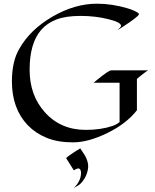

<svg xmlns="http://www.w3.org/2000/svg" viewBox="-20 -751 839 1038"><path d="M780.8 -370.6Q776.4 -369.1 755.4 -353Q734.4 -336.9 720.2 -324.2V-154.8Q663.6 -82.5 561 -32.2Q457.5 18.6 374.5 18.6Q291.5 18.6 231.7 -6.1Q171.9 -30.8 129.9 -74.2Q44.4 -164.1 44.4 -311Q44.4 -419.4 84.5 -487.3Q142.6 -590.8 263.7 -661.1Q384.3 -731 504.4 -731Q586.9 -731 670.9 -705.6Q704.1 -695.8 726.1 -681.6Q731 -678.2 731 -674.3Q731 -670.4 723.1 -663.3Q715.3 -656.2 703.4 -647.2Q691.4 -638.2 677.2 -628.4Q663.1 -618.7 650.4 -610.4Q624.5 -592.8 616.2 -589.4Q616.7 -590.8 619.6 -593.3Q622.6 -595.7 626 -598.6Q634.3 -606.4 634.3 -611.3Q634.3 -630.4 567.4 -647Q496.1 -665 415.5 -665Q335 -665 284.7 -645.5Q234.4 -626 202.1 -588.9Q140.1 -516.6 140.1 -374Q140.1 -235.8 222.2 -144.5Q307.6 -48.8 443.8 -48.8Q525.9 -48.8 588.9 -70.3Q612.3 -78.6 626.5 -91.3V-303.7H486.3L504.9 -319.3Q567.9 -370.6 581.1 -370.6ZM377.9 267.1Q418 227.1 418 184.6Q418 168.5 410.2 161.6Q402.3 155.3 380.9 168.9Q378.9 169.9 378.9 169.4L337.9 104.5Q336.9 103.5 342.3 99.1Q347.7 94.7 356 88.6Q364.3 82.5 374.5 75.9Q384.8 69.3 393.6 63.5Q413.6 50.8 414.1 51.3Q424.3 67.9 435.8 84.5Q447.3 101.1 454.1 126.7Q460.9 152.3 450.2 185.1Q439.5 217.8 415 242.2Q410.6 246.6 400.4 252.9Q382.3 263.2 377.9 267.1Z"/></svg>

Font: Fondamento
Style: Regular
Weight: 400
Version: Version 1.000